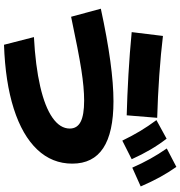

<svg xmlns="http://www.w3.org/2000/svg" viewBox="10 -868 918 978"><g transform="rotate(90 469.0 -379.0)"><path d="M634.8 -275.4Q634.8 -313 600.3 -330.8Q565.9 -348.6 492.2 -348.6Q426.8 -348.6 334.7 -334.2Q242.7 -319.8 65.4 -282.2L24.4 -433.6Q321.3 -498 496.1 -498Q655.3 -498 734.4 -445.8Q813.5 -393.6 813.5 -288.1Q813.5 -185.5 741.7 -109.6Q669.9 -33.7 533.9 9.8Q397.9 53.2 208 59.6L168.9 -92.8Q315.4 -100.6 420.2 -124.8Q524.9 -148.9 579.8 -187.5Q634.8 -226.1 634.8 -275.4ZM143.6 -590.8 163.1 -750Q251 -739.3 362.5 -731.4Q474.1 -723.6 580.1 -720.7L567.4 -565.4Q470.7 -567.9 359.9 -574.2Q249 -580.6 143.6 -590.8ZM591.8 -716.8 686.5 -768.6Q717.3 -728.5 742.2 -686Q767.1 -643.6 791 -590.8L696.3 -543Q671.9 -593.3 647.5 -634Q623 -674.8 591.8 -716.8ZM736.3 -769.5 830.1 -818.4Q858.9 -777.3 882.6 -734.1Q906.2 -690.9 929.7 -636.7L834 -593.8Q812 -643.6 788.8 -685.3Q765.6 -727.1 736.3 -769.5Z"/></g></svg>

Font: Pretendard JP Black
Style: Regular
Weight: 900
Designer: Base glyphs from Inter by Rasmus Andersson; Hangeul glyphs from Noto Sans CJK(Source Han Sans) by Jang Soo-young and Kan
Foundry: Kil Hyung-jin
Version: Version 1.309